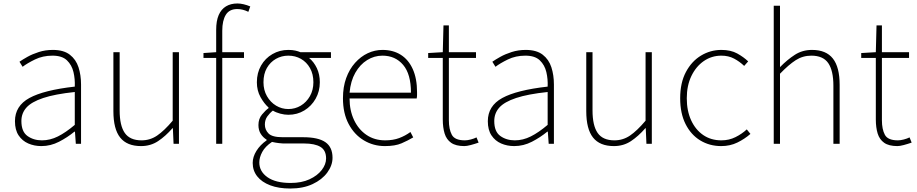

<svg xmlns="http://www.w3.org/2000/svg" viewBox="-20 -827 5273 1104"><path d="M218 13Q177 13 142.5 -2Q108 -17 87 -48.5Q66 -80 66 -130Q66 -218 149 -263.5Q232 -309 410 -329Q412 -372 402.5 -412.5Q393 -453 365 -480Q337 -507 282 -507Q226 -507 181 -485Q136 -463 110 -443L92 -472Q109 -484 137.5 -500Q166 -516 203.5 -528Q241 -540 284 -540Q346 -540 381.5 -512.5Q417 -485 431.5 -440Q446 -395 446 -341V0H416L411 -70H408Q368 -37 319.5 -12Q271 13 218 13ZM221 -20Q268 -20 313 -42.5Q358 -65 410 -109V-298Q296 -286 228.5 -263.5Q161 -241 132 -208.5Q103 -176 103 -131Q103 -70 138 -45Q173 -20 221 -20Z M791 13Q710 13 671 -36Q632 -85 632 -188V-527H668V-192Q668 -105 697.5 -62.5Q727 -20 794 -20Q843 -20 883.5 -47.5Q924 -75 973 -133V-527H1009V0H978L974 -90H972Q932 -44 889 -15.5Q846 13 791 13Z M1223 0V-655Q1223 -707 1237.5 -740.5Q1252 -774 1279.5 -790.5Q1307 -807 1345 -807Q1362 -807 1381 -802.5Q1400 -798 1419 -790L1408 -759Q1376 -775 1344 -775Q1299 -775 1278.5 -742Q1258 -709 1258 -650V0ZM1150 -494V-522L1223 -527H1383V-494Z M1649 257Q1582 257 1533.5 238.5Q1485 220 1459 187Q1433 154 1433 110Q1433 75 1454.5 40.5Q1476 6 1513 -20V-24Q1493 -36 1479.5 -57Q1466 -78 1466 -108Q1466 -144 1486.5 -168.5Q1507 -193 1524 -205V-209Q1499 -231 1478 -268.5Q1457 -306 1457 -354Q1457 -408 1481 -450Q1505 -492 1546.5 -516Q1588 -540 1638 -540Q1661 -540 1678.5 -536Q1696 -532 1707 -527H1883V-494H1757Q1785 -471 1802 -435Q1819 -399 1819 -354Q1819 -302 1795 -259.5Q1771 -217 1730 -192Q1689 -167 1638 -167Q1616 -167 1591.5 -173.5Q1567 -180 1549 -191Q1531 -177 1517 -157.5Q1503 -138 1503 -111Q1503 -81 1524 -59.5Q1545 -38 1606 -38H1723Q1810 -38 1851 -9.5Q1892 19 1892 80Q1892 124 1862 165Q1832 206 1777.5 231.5Q1723 257 1649 257ZM1638 -200Q1677 -200 1709.5 -219.5Q1742 -239 1762 -274Q1782 -309 1782 -354Q1782 -401 1762.5 -435.5Q1743 -470 1710.5 -488.5Q1678 -507 1638 -507Q1599 -507 1566.5 -488.5Q1534 -470 1514.5 -436Q1495 -402 1495 -354Q1495 -309 1515 -274Q1535 -239 1567.5 -219.5Q1600 -200 1638 -200ZM1651 225Q1714 225 1759.5 204Q1805 183 1830 150.5Q1855 118 1855 84Q1855 37 1822.5 17.5Q1790 -2 1728 -2H1608Q1603 -2 1584.5 -4Q1566 -6 1544 -11Q1505 15 1488 46.5Q1471 78 1471 107Q1471 159 1518 192Q1565 225 1651 225Z M2193 13Q2127 13 2072 -20Q2017 -53 1984.5 -114.5Q1952 -176 1952 -262Q1952 -327 1970.5 -378Q1989 -429 2021.5 -465.5Q2054 -502 2094.5 -521Q2135 -540 2179 -540Q2240 -540 2284.5 -512Q2329 -484 2353.5 -429.5Q2378 -375 2378 -297Q2378 -289 2378 -280.5Q2378 -272 2376 -261H1990Q1990 -192 2015.5 -137.5Q2041 -83 2087 -51.5Q2133 -20 2195 -20Q2240 -20 2275 -33Q2310 -46 2340 -68L2356 -37Q2326 -19 2289 -3Q2252 13 2193 13ZM1990 -294H2343Q2343 -401 2298 -454Q2253 -507 2179 -507Q2132 -507 2091 -481.5Q2050 -456 2023 -408.5Q1996 -361 1990 -294Z M2650 13Q2601 13 2574 -6Q2547 -25 2536.5 -59.5Q2526 -94 2526 -140V-494H2442V-522L2526 -527L2530 -681H2561V-527H2717V-494H2561V-135Q2561 -84 2578 -52Q2595 -20 2653 -20Q2668 -20 2687 -25Q2706 -30 2720 -37L2732 -7Q2709 1 2686.5 7Q2664 13 2650 13Z M2937 13Q2896 13 2861.5 -2Q2827 -17 2806 -48.5Q2785 -80 2785 -130Q2785 -218 2868 -263.5Q2951 -309 3129 -329Q3131 -372 3121.5 -412.5Q3112 -453 3084 -480Q3056 -507 3001 -507Q2945 -507 2900 -485Q2855 -463 2829 -443L2811 -472Q2828 -484 2856.5 -500Q2885 -516 2922.5 -528Q2960 -540 3003 -540Q3065 -540 3100.5 -512.5Q3136 -485 3150.5 -440Q3165 -395 3165 -341V0H3135L3130 -70H3127Q3087 -37 3038.5 -12Q2990 13 2937 13ZM2940 -20Q2987 -20 3032 -42.5Q3077 -65 3129 -109V-298Q3015 -286 2947.5 -263.5Q2880 -241 2851 -208.5Q2822 -176 2822 -131Q2822 -70 2857 -45Q2892 -20 2940 -20Z M3510 13Q3429 13 3390 -36Q3351 -85 3351 -188V-527H3387V-192Q3387 -105 3416.5 -62.5Q3446 -20 3513 -20Q3562 -20 3602.5 -47.5Q3643 -75 3692 -133V-527H3728V0H3697L3693 -90H3691Q3651 -44 3608 -15.5Q3565 13 3510 13Z M4127 13Q4060 13 4006.5 -19.5Q3953 -52 3922 -113.5Q3891 -175 3891 -262Q3891 -351 3924 -413Q3957 -475 4011 -507.5Q4065 -540 4128 -540Q4182 -540 4219 -519.5Q4256 -499 4282 -474L4259 -448Q4233 -473 4201 -490Q4169 -507 4128 -507Q4072 -507 4027 -476Q3982 -445 3955.5 -390Q3929 -335 3929 -262Q3929 -190 3954 -135.5Q3979 -81 4023.5 -50.5Q4068 -20 4128 -20Q4172 -20 4209 -38.5Q4246 -57 4274 -83L4295 -57Q4262 -28 4220 -7.5Q4178 13 4127 13Z M4429 0V-794H4465V-560V-441Q4507 -484 4550.5 -512Q4594 -540 4649 -540Q4730 -540 4769 -490.5Q4808 -441 4808 -339V0H4772V-334Q4772 -421 4742.5 -464Q4713 -507 4645 -507Q4596 -507 4555.5 -481Q4515 -455 4465 -403V0Z M5140 13Q5091 13 5064 -6Q5037 -25 5026.5 -59.5Q5016 -94 5016 -140V-494H4932V-522L5016 -527L5020 -681H5051V-527H5207V-494H5051V-135Q5051 -84 5068 -52Q5085 -20 5143 -20Q5158 -20 5177 -25Q5196 -30 5210 -37L5222 -7Q5199 1 5176.5 7Q5154 13 5140 13Z"/></svg>

Font: Noto Sans SC Thin
Style: Regular
Weight: 100
Designer: Ryoko NISHIZUKA 西塚涼子 (kana, bopomofo & ideographs); Paul D. Hunt (Latin, Greek & Cyrillic); Sandoll Communications 산돌커뮤니
Foundry: Adobe
Version: Version 2.004-H2;hotconv 1.0.118;makeotfexe 2.5.65603